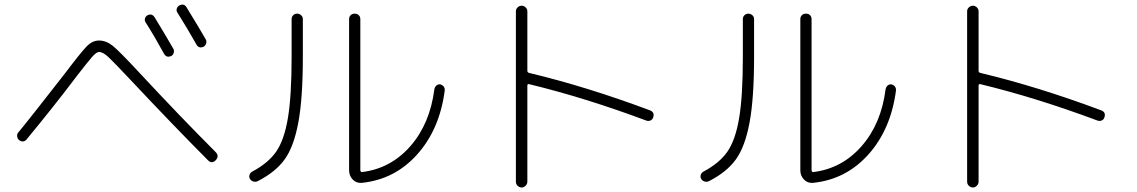

<svg xmlns="http://www.w3.org/2000/svg" viewBox="-20 -788 5040 851"><path d="M632.8 -719.7Q652.3 -730.5 665 -711.9Q707 -643.6 748 -572.3Q752.9 -564.5 750 -554.2Q747.1 -543.9 739.3 -540Q717.8 -530.3 707 -549.8Q663.1 -629.9 625 -689.5Q620.1 -697.3 622.6 -706.1Q625 -714.8 632.8 -719.7ZM774.4 -763.7Q795.9 -774.4 806.6 -755.9Q867.2 -657.2 892.6 -612.3Q896.5 -604.5 893.6 -595.2Q890.6 -585.9 882.8 -581.1Q861.3 -571.3 850.6 -590.8Q811.5 -660.2 765.6 -733.4Q760.7 -741.2 763.7 -750Q766.6 -758.8 774.4 -763.7ZM64.5 -167Q57.6 -172.9 56.2 -183.1Q54.7 -193.4 60.5 -200.2Q100.6 -248 266.6 -460.9Q338.9 -556.6 364.3 -582.5Q389.6 -608.4 418.9 -608.4Q451.2 -608.4 481 -584Q510.7 -559.6 597.7 -465.8Q780.3 -269.5 935.5 -114.3Q953.1 -96.7 936.5 -78.1Q918.9 -60.5 902.3 -77.1Q742.2 -238.3 561.5 -430.7Q485.4 -511.7 460.9 -534.7Q436.5 -557.6 418.9 -557.6Q407.2 -557.6 387.7 -535.2Q368.2 -512.7 321.3 -452.1Q313.5 -442.4 308.6 -435.5Q221.7 -320.3 98.6 -170.9Q84 -153.3 64.5 -167Z M1583 22.5Q1559.6 24.4 1543.5 7.8Q1527.3 -8.8 1527.3 -33.2V-703.1Q1527.3 -713.9 1534.2 -720.7Q1541 -727.5 1552.2 -727.5Q1563.5 -727.5 1570.3 -720.7Q1577.1 -713.9 1577.1 -703.1V-33.2Q1577.1 -30.3 1579.6 -27.3Q1582 -24.4 1585 -25.4Q1711.9 -41 1798.8 -140.1Q1885.7 -239.3 1905.3 -392.6Q1907.2 -402.3 1914.1 -408.7Q1920.9 -415 1930.7 -414.1Q1940.4 -412.1 1946.3 -404.8Q1952.1 -397.5 1951.2 -386.7Q1928.7 -214.8 1829.1 -103.5Q1729.5 7.8 1583 22.5ZM1123 14.6Q1114.3 19.5 1103.5 16.6Q1092.8 13.7 1087.9 4.9Q1083 -2.9 1085.9 -12.7Q1088.9 -22.5 1097.7 -27.3Q1168 -64.5 1203.6 -115.2Q1239.3 -166 1255.9 -263.7Q1272.5 -361.3 1272.5 -535.2V-703.1Q1272.5 -713.9 1279.8 -720.7Q1287.1 -727.5 1296.9 -727.5Q1306.6 -727.5 1314.5 -720.7Q1322.3 -713.9 1322.3 -703.1V-535.2Q1322.3 -351.6 1302.2 -244.6Q1282.2 -137.7 1241.7 -81.5Q1201.2 -25.4 1123 14.6Z M2266.6 17.6V-738.3Q2266.6 -748 2274.4 -755.4Q2282.2 -762.7 2292 -762.7Q2301.8 -762.7 2309.6 -755.4Q2317.4 -748 2317.4 -738.3V-474.6Q2317.4 -466.8 2325.2 -464.8Q2579.1 -404.3 2861.3 -298.8Q2882.8 -290 2875 -267.6Q2872.1 -257.8 2862.8 -253.9Q2853.5 -250 2843.8 -253.9Q2571.3 -355.5 2325.2 -415Q2317.4 -417 2317.4 -408.2V17.6Q2317.4 27.3 2309.6 35.2Q2301.8 43 2292 43Q2282.2 43 2274.4 35.6Q2266.6 28.3 2266.6 17.6Z M3583 22.5Q3559.6 24.4 3543.5 7.8Q3527.3 -8.8 3527.3 -33.2V-703.1Q3527.3 -713.9 3534.2 -720.7Q3541 -727.5 3552.2 -727.5Q3563.5 -727.5 3570.3 -720.7Q3577.1 -713.9 3577.1 -703.1V-33.2Q3577.1 -30.3 3579.6 -27.3Q3582 -24.4 3585 -25.4Q3711.9 -41 3798.8 -140.1Q3885.7 -239.3 3905.3 -392.6Q3907.2 -402.3 3914.1 -408.7Q3920.9 -415 3930.7 -414.1Q3940.4 -412.1 3946.3 -404.8Q3952.1 -397.5 3951.2 -386.7Q3928.7 -214.8 3829.1 -103.5Q3729.5 7.8 3583 22.5ZM3123 14.6Q3114.3 19.5 3103.5 16.6Q3092.8 13.7 3087.9 4.9Q3083 -2.9 3085.9 -12.7Q3088.9 -22.5 3097.7 -27.3Q3168 -64.5 3203.6 -115.2Q3239.3 -166 3255.9 -263.7Q3272.5 -361.3 3272.5 -535.2V-703.1Q3272.5 -713.9 3279.8 -720.7Q3287.1 -727.5 3296.9 -727.5Q3306.6 -727.5 3314.5 -720.7Q3322.3 -713.9 3322.3 -703.1V-535.2Q3322.3 -351.6 3302.2 -244.6Q3282.2 -137.7 3241.7 -81.5Q3201.2 -25.4 3123 14.6Z M4266.6 17.6V-738.3Q4266.6 -748 4274.4 -755.4Q4282.2 -762.7 4292 -762.7Q4301.8 -762.7 4309.6 -755.4Q4317.4 -748 4317.4 -738.3V-474.6Q4317.4 -466.8 4325.2 -464.8Q4579.1 -404.3 4861.3 -298.8Q4882.8 -290 4875 -267.6Q4872.1 -257.8 4862.8 -253.9Q4853.5 -250 4843.8 -253.9Q4571.3 -355.5 4325.2 -415Q4317.4 -417 4317.4 -408.2V17.6Q4317.4 27.3 4309.6 35.2Q4301.8 43 4292 43Q4282.2 43 4274.4 35.6Q4266.6 28.3 4266.6 17.6Z"/></svg>

Font: Rounded-X Mgen+ 1mn light
Style: Regular
Weight: 200
Designer: [Source Han Sans]
Ryoko NISHIZUKA  (kana & ideographs); Paul D. Hunt (Latin, Greek & Cyrillic); Wenlong ZHANG  (bopomofo
Version: Version 1.059.20150602